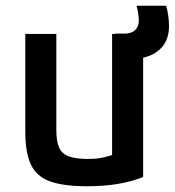

<svg xmlns="http://www.w3.org/2000/svg" viewBox="-20 -638 608 668"><path d="M283 10Q201 10 154 -7Q107 -24 87.5 -65.5Q68 -107 68 -180V-520H176V-186Q176 -147 185.5 -125Q195 -103 219.5 -94Q244 -85 286 -85Q310 -85 328.5 -88Q347 -91 368 -98Q389 -105 417 -118L370 -50V-520H478V-22Q437 -6 389.5 2Q342 10 283 10ZM421 -431Q406 -431 388 -437L381 -521H413Q437 -521 450 -533Q463 -545 463 -567Q463 -577 460.5 -593Q458 -609 455 -618H558Q563 -601 565.5 -582.5Q568 -564 568 -547Q568 -491 530 -461Q492 -431 421 -431Z"/></svg>

Font: M PLUS Code Latin SemiExpanded Medium
Style: Regular
Weight: 500
Width: 6
Designer: Coji Morishita
Foundry: UNDERFOREST DESIGN
Version: Version 1.002; ttfautohint (v1.8.3)